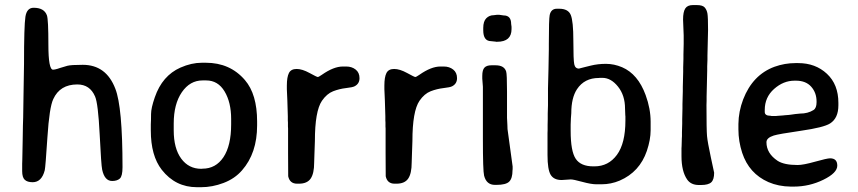

<svg xmlns="http://www.w3.org/2000/svg" viewBox="-20 -742 3438 769"><path d="M114.7 -710.9Q157.2 -710.9 168 -680.2Q173.8 -663.6 173.8 -563.2Q173.8 -462.9 192.4 -462.9Q198.7 -462.9 210 -466.3L220.2 -469.7Q234.9 -474.6 249.8 -478.5Q264.6 -482.4 311.5 -482.4Q405.3 -482.4 441.9 -386.7Q470.7 -313.5 470.7 -72.3Q470.7 -36.6 460 -26.9Q449.2 -17.1 429.2 -17.1Q398.9 -17.1 389.2 -62.5Q385.3 -80.1 379.2 -203.9Q373 -327.6 360.8 -355.5Q340.3 -403.8 289.6 -403.8Q220.2 -403.8 193.4 -345.2Q177.7 -312.5 169.9 -192.1Q162.1 -71.8 159.2 -60.1Q147 -12.2 110.8 -12.2Q89.4 -12.2 79.1 -22Q68.8 -31.7 68.8 -56.6V-85.9L69.3 -101.6L70.8 -178.7L71.8 -239.7L72.8 -270.5L74.2 -362.8Q74.7 -378.4 74.7 -393.6L76.2 -484.9Q76.2 -639.2 81.8 -675Q87.4 -710.9 114.7 -710.9Z M675.8 -247.1V-220.2Q675.8 -147.5 705.8 -106.7Q735.8 -65.9 786.1 -65.9L791 -66.4Q844.2 -66.4 875 -112.5Q905.8 -158.7 905.8 -244.1V-265.6Q905.8 -332 879.4 -376Q853 -419.9 805.7 -419.9H791.5Q740.7 -419.9 708.3 -372.6Q675.8 -325.2 675.8 -247.1ZM1009.8 -255.4V-239.7Q1009.8 -128.4 949.2 -59.6Q920.4 -26.4 875.5 -9.3Q830.6 7.8 785.2 7.8H769Q682.6 7.8 627.9 -62Q584 -118.2 584 -219.7V-244.1Q585 -259.8 585 -285.2Q585 -309.1 600.1 -352.5Q629.9 -439 702.6 -471.2Q746.6 -490.7 788.6 -490.7H804.2Q901.4 -490.7 960.9 -421.4Q1009.8 -364.7 1009.8 -255.4Z M1128.9 -399.4Q1128.9 -433.1 1137.2 -449.5Q1145.5 -465.8 1168 -465.8Q1190.4 -465.8 1219.7 -449.7Q1249 -433.6 1252.7 -433.6Q1256.3 -433.6 1269 -442.4Q1316.4 -475.6 1353 -475.6H1366.7Q1389.2 -475.6 1404.5 -463.4Q1419.9 -451.2 1419.9 -429Q1419.9 -406.7 1400.4 -396.5Q1392.1 -392.1 1365.7 -389.2Q1339.4 -386.2 1314.2 -376.5Q1289.1 -366.7 1269.5 -338.4Q1241.2 -296.9 1241.2 -176.8L1239.3 -122.1L1238.3 -90.8Q1238.3 -47.4 1224.4 -26.9Q1210.4 -6.3 1177.2 -6.3H1169.9Q1140.6 -6.3 1134.3 -36.1Q1133.8 -38.6 1133.8 -128.9V-227.1L1133.3 -235.4V-251.5L1132.8 -259.8Q1132.8 -268.1 1132.8 -276.4L1130.9 -339.4L1128.9 -384.8Z M1519.5 -399.4Q1519.5 -433.1 1527.8 -449.5Q1536.1 -465.8 1558.6 -465.8Q1581.1 -465.8 1610.4 -449.7Q1639.6 -433.6 1643.3 -433.6Q1647 -433.6 1659.7 -442.4Q1707 -475.6 1743.7 -475.6H1757.3Q1779.8 -475.6 1795.2 -463.4Q1810.5 -451.2 1810.5 -429Q1810.5 -406.7 1791 -396.5Q1782.7 -392.1 1756.3 -389.2Q1730 -386.2 1704.8 -376.5Q1679.7 -366.7 1660.2 -338.4Q1631.8 -296.9 1631.8 -176.8L1629.9 -122.1L1628.9 -90.8Q1628.9 -47.4 1615 -26.9Q1601.1 -6.3 1567.9 -6.3H1560.5Q1531.2 -6.3 1524.9 -36.1Q1524.4 -38.6 1524.4 -128.9V-227.1L1523.9 -235.4V-251.5L1523.4 -259.8Q1523.4 -268.1 1523.4 -276.4L1521.5 -339.4L1519.5 -384.8Z M2028.8 -625.5Q2028.8 -574.7 1971.2 -574.7H1967.3L1965.3 -575.2L1950.7 -576.7Q1948.7 -577.1 1947.3 -577.1Q1915.5 -577.1 1915.5 -620.6V-629.9Q1915.5 -656.7 1927.7 -668.9Q1939.9 -681.2 1958 -681.2L1969.2 -682.6H1980.5L1997.1 -680.2Q2027.3 -680.2 2027.3 -646L2028.8 -634.8ZM2012.7 -225.1 2033.2 -75.2V-64.5L2032.7 -59.6Q2032.7 -27.8 2019.5 -14.6Q2006.3 -1.5 1968.3 -1.5H1962.4Q1928.2 -1.5 1918.9 -38.6Q1914.1 -57.6 1914.1 -185.5V-394.5L1911.6 -427.2V-438Q1911.6 -461.9 1920.4 -471.2Q1929.2 -480.5 1948.2 -480.5H1964.8Q1999.5 -480.5 2007.3 -455.6Q2010.7 -444.8 2010.7 -375.5V-270L2012.2 -240.7Q2012.7 -234.9 2012.7 -225.1Z M2484.4 -280.8 2483.4 -307.1Q2483.4 -359.9 2455.3 -395Q2427.2 -430.2 2392.6 -430.2H2382.8L2378.4 -429.7Q2320.8 -429.7 2291 -384.8Q2268.1 -350.1 2268.1 -288.6Q2266.6 -273.9 2266.6 -268.6L2265.6 -243.2V-217.8Q2265.6 -136.2 2285.9 -106Q2306.2 -75.7 2356.4 -75.7H2360.8Q2417 -75.7 2450.9 -121.8Q2484.9 -168 2484.9 -259.3V-275.9ZM2172.9 -121.1V-209.5L2173.3 -220.7V-242.7L2173.8 -265.1V-287.1L2174.8 -320.3V-387.7L2176.8 -465.3Q2177.2 -476.6 2177.2 -488.3L2178.2 -544.4V-566.4Q2178.2 -666 2181.6 -681.6Q2187 -707 2210.4 -707H2219.7Q2255.9 -707 2266.1 -681.9Q2276.4 -656.7 2276.4 -579.3Q2276.4 -502 2280 -484.6Q2283.7 -467.3 2298.8 -467.3Q2300.8 -467.3 2319.8 -472.7L2345.2 -479Q2374.5 -486.3 2407 -486.3Q2439.5 -486.3 2471.7 -472.7Q2535.2 -445.3 2565.9 -361.3Q2585.9 -306.6 2585.9 -254.4V-220.2Q2585.9 -182.6 2570.8 -137.7Q2542 -53.2 2461.9 -18.6Q2427.2 -3.9 2389.2 -3.9H2368.2Q2347.7 -3.9 2312 -13.7Q2276.4 -23.4 2266.1 -23.4L2229.5 -21Q2198.2 -21 2185.5 -42Q2172.9 -63 2172.9 -121.1Z M2754.9 -721.7H2771Q2794.4 -721.7 2802.7 -711.9Q2811 -702.1 2813.5 -687.5Q2815.9 -672.9 2815.9 -622.1L2813.5 -519.5V-502.4L2812.5 -476.6V-459.5L2810.1 -355.5V-338.4L2809.6 -321.3Q2809.6 -221.2 2811.8 -197Q2814 -172.9 2827.1 -111.8Q2840.3 -50.8 2840.3 -50.3Q2840.3 -22.9 2828.9 -12Q2817.4 -1 2787.6 -1H2779.3Q2747.1 -1 2731.9 -23.4Q2709.5 -56.2 2709.5 -116.7V-147.9L2710 -156.2L2710.9 -188L2711.4 -196.3Q2711.4 -204.6 2711.4 -212.9L2712.4 -247.1V-264.2L2713.4 -307.6V-324.7L2714.8 -377V-394L2716.3 -454.6Q2716.3 -463.4 2716.3 -472.2L2717.3 -506.3V-523.4L2718.3 -566.4V-600.1L2715.8 -663.6Q2715.8 -694.3 2724.6 -708Q2733.4 -721.7 2754.9 -721.7Z M3184.6 -287.1Q3215.8 -287.1 3238.3 -301.3Q3250.5 -309.1 3250.5 -332.5V-335.4Q3250.5 -370.6 3229 -394.8Q3207.5 -418.9 3168 -418.9H3162.1Q3117.7 -418.9 3080.3 -385.7Q3043 -352.5 3043 -301.8V-293.5Q3043 -278.3 3065.9 -278.3L3070.8 -277.3H3088.4L3091.3 -277.8L3118.2 -279.8L3121.6 -280.3L3139.6 -281.7Q3143.1 -282.2 3147.5 -282.7Q3151.9 -283.2 3165.3 -285.2Q3178.7 -287.1 3184.6 -287.1ZM3158.7 5.4H3147.5Q3098.1 4.9 3057.6 -12.7Q2980 -46.9 2952.6 -129.9Q2937.5 -176.3 2937.5 -223.6V-245.6Q2938 -294.9 2956.5 -343.8Q2994.6 -442.4 3082 -474.6Q3123 -489.3 3166 -489.3H3176.8Q3246.1 -489.3 3292 -446.5Q3337.9 -403.8 3337.9 -330.1V-320.3Q3337.9 -268.6 3304.7 -247.6Q3279.3 -231.4 3188.2 -218.3Q3097.2 -205.1 3079.1 -199.2Q3049.8 -189.9 3049.8 -172.4Q3049.8 -127.9 3094.2 -98.1Q3120.1 -81.1 3174.8 -81.1Q3197.3 -81.1 3244.9 -94.5Q3292.5 -107.9 3304.7 -107.9Q3333.5 -107.9 3333.5 -78.6Q3333.5 -49.3 3277.6 -22Q3221.7 5.4 3158.7 5.4Z"/></svg>

Font: Averia Sans Libre
Style: Regular
Weight: 400
Version: Version 1.002